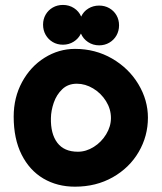

<svg xmlns="http://www.w3.org/2000/svg" viewBox="-20 -736 640 758"><path d="M34 -275.5Q34 -351 67.2 -412.2Q100.5 -473.5 156.2 -508.2Q212 -543 276 -543Q356.5 -543 422.5 -504.8Q488.5 -466.5 526.2 -403.8Q564 -341 564 -271.5Q564 -198.5 527.5 -136Q491 -73.5 425.2 -36.2Q359.5 1 276 1Q206 1 151.2 -31.2Q96.5 -63.5 65.2 -125.8Q34 -188 34 -275.5ZM418 -270Q418 -305.5 398.5 -336.8Q379 -368 347.8 -386.8Q316.5 -405.5 283.5 -405.5Q248.5 -405.5 225.8 -383.8Q203 -362 192.2 -330.5Q181.5 -299 181 -270Q179.5 -208 206.2 -172.5Q233 -137 287.5 -137Q320 -137 350.2 -156Q380.5 -175 399.2 -206Q418 -237 418 -270ZM150 -638.5Q150 -660.5 160.2 -678.2Q170.5 -696 188.2 -706.2Q206 -716.5 228.5 -716.5Q253 -716.5 272.2 -704Q291.5 -691.5 300.5 -670.5Q309.5 -690.5 328.5 -702.2Q347.5 -714 371.5 -714Q393.5 -714 411.5 -703.8Q429.5 -693.5 439.8 -675.8Q450 -658 450 -636Q450 -614 439.8 -596Q429.5 -578 411.5 -567.5Q393.5 -557 371.5 -557Q347 -557 327.8 -569.8Q308.5 -582.5 299.5 -603.5Q290 -583.5 271 -571.5Q252 -559.5 228.5 -559.5Q206 -559.5 188.2 -570Q170.5 -580.5 160.2 -598.5Q150 -616.5 150 -638.5Z"/></svg>

Font: JuliaMono Black
Style: Regular
Weight: 900
Monospace: yes
Designer: cormullion
Foundry: corm
Version: Version 0.054; ttfautohint (v1.8.4)